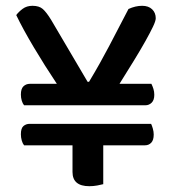

<svg xmlns="http://www.w3.org/2000/svg" viewBox="-20 -636 600 662"><path d="M517 -573Q517 -564 507.5 -544Q498 -524 481.5 -494.5Q465 -465 442 -427.5Q419 -390 392 -347H502Q506 -339 509 -329.5Q512 -320 512 -309Q512 -291 503 -282Q494 -273 481 -273H63Q58 -279 55 -289Q52 -299 52 -310Q52 -330 61 -338.5Q70 -347 83 -347H176Q134 -410 96.5 -473Q59 -536 36 -584Q44 -595 58 -605.5Q72 -616 92 -616Q115 -616 127.5 -605Q140 -594 156 -568L282 -354H287Q308 -389 324.5 -418.5Q341 -448 356 -476.5Q371 -505 387 -536Q403 -567 423 -605Q447 -616 470 -616Q492 -616 504.5 -604Q517 -592 517 -573ZM336 -135V-1Q329 1 315.5 3.5Q302 6 288 6Q230 6 230 -43V-135H63Q58 -141 55 -151.5Q52 -162 52 -173Q52 -194 61 -201.5Q70 -209 82 -209H501Q504 -203 507 -192.5Q510 -182 510 -172Q510 -153 501.5 -144Q493 -135 480 -135Z"/></svg>

Font: Baloo Bhaina 2 Medium
Style: Regular
Weight: 500
Designer: Yesha Goshar, Manish Minz, Shuchita Grover and Ek Type
Foundry: Ek Type
Version: Version 1.640;hotconv 1.0.111;makeotfexe 2.5.65597; ttfautoh